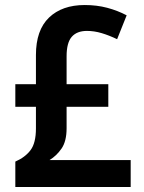

<svg xmlns="http://www.w3.org/2000/svg" viewBox="-20 -744 572 764"><path d="M317 -724Q365 -724 406.5 -713Q448 -702 484 -683L446 -588Q415 -603 385 -612Q355 -621 326 -621Q286 -621 265.5 -597.5Q245 -574 245 -520V-409H411V-319H245V-234Q245 -182 225 -153Q205 -124 177 -107H500V0H41V-101Q80 -118 101.5 -146.5Q123 -175 123 -233V-319H41V-409H123V-525Q123 -624 175 -674Q227 -724 317 -724Z"/></svg>

Font: Noto Sans Hebrew SemiCondensed SemiBold
Style: Regular
Weight: 600
Width: 4
Designer: Monotype Design Team
Foundry: Monotype Imaging Inc.
Version: Version 2.004; ttfautohint (v1.8.4.7-5d5b)